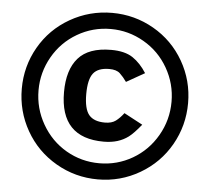

<svg xmlns="http://www.w3.org/2000/svg" viewBox="-54 -749 988 903"><g transform="rotate(5 440.0 -297.0)"><path d="M439.9 96.2Q333 96.2 241.7 43.2Q150.4 -9.8 98.6 -100.8Q46.9 -191.9 46.9 -297.9Q46.9 -403.8 98.6 -494.4Q150.4 -585 241.9 -637.5Q333.5 -689.9 439.9 -689.9Q545.9 -689.9 636.7 -637.9Q727.5 -585.9 779.8 -495.1Q832 -404.3 832 -297.9Q832 -191.9 780.5 -101.1Q729 -10.3 637.7 43Q546.4 96.2 439.9 96.2ZM439.9 20Q524.4 20 596.4 -21.7Q668.5 -63.5 711.2 -137.5Q753.9 -211.4 753.9 -297.9Q753.9 -382.3 711.9 -455.8Q669.9 -529.3 596.9 -571.5Q523.9 -613.8 439.9 -613.8Q355 -613.8 282.2 -571.3Q209.5 -528.8 167.7 -455.3Q126 -381.8 126 -297.9Q126 -211.9 168.7 -137.7Q211.4 -63.5 283.4 -21.7Q355.5 20 439.9 20ZM452.1 -83Q246.1 -83 246.1 -298.8Q246.1 -404.8 295.2 -460.4Q344.2 -516.1 450.2 -516.1Q515.1 -516.1 552.5 -491Q589.8 -465.8 618.2 -420.9L532.2 -372.1Q516.1 -395 499.5 -410.4Q482.9 -425.8 449.2 -425.8Q396 -425.8 373.5 -397Q351.1 -368.2 351.1 -298.8Q351.1 -229 374.5 -200.9Q397.9 -172.9 450.2 -172.9Q481.9 -172.9 501 -187Q520 -201.2 538.1 -225.1L626 -178.2Q591.3 -135.3 568.1 -117.9Q544.9 -100.6 516.4 -91.8Q487.8 -83 452.1 -83Z"/></g></svg>

Font: Clear Sans
Style: Bold
Weight: 700
Foundry: Intel Corporation
Version: Version 1.00